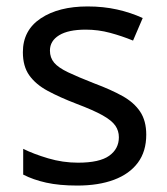

<svg xmlns="http://www.w3.org/2000/svg" viewBox="-20 -566 519 596"><path d="M434 -148Q434 -96 408 -61Q382 -26 334 -8Q286 10 220 10Q164 10 123.5 1Q83 -8 52 -24V-104Q84 -88 129.5 -74.5Q175 -61 222 -61Q289 -61 319 -82.5Q349 -104 349 -140Q349 -160 338 -176Q327 -192 298.5 -208Q270 -224 217 -244Q165 -264 128 -284Q91 -304 71 -332Q51 -360 51 -404Q51 -472 106.5 -509Q162 -546 252 -546Q301 -546 343.5 -536.5Q386 -527 423 -510L393 -440Q359 -454 322 -464Q285 -474 246 -474Q192 -474 163.5 -456.5Q135 -439 135 -409Q135 -387 148 -371.5Q161 -356 191.5 -341.5Q222 -327 273 -307Q324 -288 360 -268Q396 -248 415 -219.5Q434 -191 434 -148Z"/></svg>

Font: Noto Sans Thaana
Style: Regular
Weight: 400
Designer: Monotype Design Team
Foundry: Monotype Imaging Inc.
Version: Version 2.001